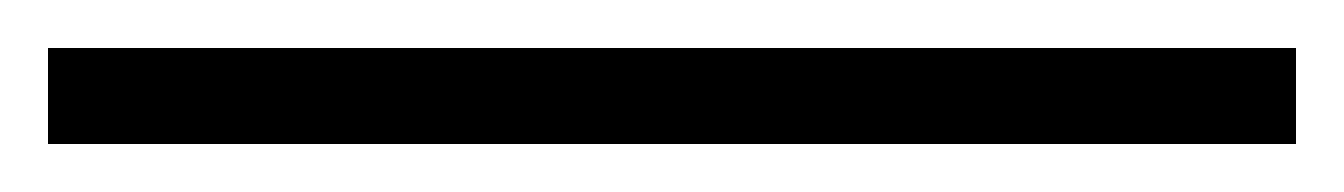

<svg xmlns="http://www.w3.org/2000/svg" viewBox="-20 98 560 80"><path d="M0 158V118H520V158Z"/></svg>

Font: Old Standard TT
Style: Regular
Weight: 400
Designer: Alexey Kryukov <alexios@thessalonica.org.ru>
Version: Version 2.2